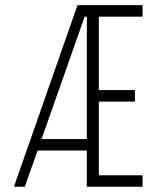

<svg xmlns="http://www.w3.org/2000/svg" viewBox="-20 -713 626 733"><path d="M33.2 0H74.7L123.5 -138.2H311.5V0H524.4V-43.9H357.4V-325.2H495.1V-369.1H357.4V-649.4H524.4V-693.4H275.9ZM311.5 -649.4V-182.1H138.7L303.2 -649.4Z"/></svg>

Font: Cascadia Code PL ExtraLight
Style: Regular
Weight: 200
Monospace: yes
Designer: Aaron Bell
Foundry: Saja Typeworks
Version: Version 2404.023